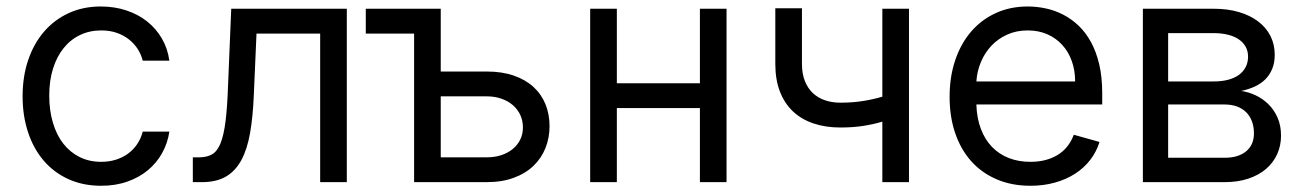

<svg xmlns="http://www.w3.org/2000/svg" viewBox="-20 -573 4100 604"><path d="M298.3 11.4Q240.8 11.4 195 -9.6Q149.1 -30.5 117.2 -68Q85.2 -105.5 68.2 -157.1Q51.1 -208.8 51.1 -269.9Q51.1 -332.4 68.7 -384.2Q86.3 -436.1 118.6 -473.5Q150.9 -511 196.2 -531.8Q241.5 -552.6 296.9 -552.6Q340.2 -552.6 377.3 -540.3Q414.4 -528.1 442.6 -505.7Q470.9 -483.3 489.2 -451.9Q507.5 -420.5 512.8 -382.1H429Q424.4 -400.9 413.7 -418Q403.1 -435 386.5 -448.3Q370 -461.6 348 -469.5Q326 -477.3 298.3 -477.3Q261.7 -477.3 231.5 -462.7Q201.3 -448.2 179.9 -421.3Q158.4 -394.5 146.7 -356.9Q134.9 -319.2 134.9 -272.7Q134.9 -225.5 146.5 -186.8Q158 -148.1 179.3 -120.9Q200.6 -93.8 230.8 -78.8Q261 -63.9 298.3 -63.9Q322.8 -63.9 344.1 -70.5Q365.4 -77.1 382.3 -89.3Q399.1 -101.6 411.2 -119.1Q423.3 -136.7 429 -159.1H512.8Q507.5 -122.9 490.2 -91.8Q473 -60.7 445.5 -37.8Q418 -14.9 380.9 -1.8Q343.8 11.4 298.3 11.4Z M586.6 -78.1H606.5Q631 -78.1 647.4 -87.7Q663.7 -97.3 673.8 -122.3Q683.9 -147.4 689.5 -191.4Q695 -235.4 697.4 -304L707.4 -545.5H1071V0H987.2V-467.3H786.9L778.4 -272.7Q775.6 -205.6 766.7 -154.7Q757.8 -103.7 739.2 -69.2Q720.5 -34.8 690.5 -17.4Q660.5 0 615.1 0H586.6Z M1511.4 -348Q1559.3 -348 1596.2 -335.2Q1633.2 -322.4 1658.2 -299.5Q1683.2 -276.6 1696 -245Q1708.8 -213.4 1708.8 -176.1Q1708.8 -139.6 1696 -107.4Q1683.2 -75.3 1658.2 -51.3Q1633.2 -27.3 1596.2 -13.7Q1559.3 0 1511.4 0H1282.7V-467.3H1130.7V-545.5H1366.5V-348ZM1366.5 -78.1H1511.4Q1536.2 -78.1 1557.2 -85Q1578.1 -92 1593.2 -104.4Q1608.3 -116.8 1616.7 -134.1Q1625 -151.3 1625 -171.9Q1625 -193.5 1616.7 -211.5Q1608.3 -229.4 1593.2 -242.4Q1578.1 -255.3 1557.2 -262.6Q1536.2 -269.9 1511.4 -269.9H1366.5Z M1920.5 -311.1H2181.8V-545.5H2265.6V0H2181.8V-233H1920.5V0H1836.6V-545.5H1920.5Z M2839.5 0H2755.7V-190.3Q2725.9 -181.5 2694.1 -176.7Q2662.3 -171.9 2623.6 -171.9Q2577.4 -171.9 2539.6 -184.5Q2501.8 -197.1 2475 -222.1Q2448.2 -247.2 2433.6 -284.6Q2419 -322.1 2419 -372.2V-546.9H2502.8V-372.2Q2502.8 -340.9 2512.1 -317.8Q2521.3 -294.7 2537.6 -279.7Q2554 -264.6 2576 -257.3Q2598 -250 2623.6 -250Q2661.2 -250 2693.2 -255Q2725.1 -259.9 2755.7 -268.8V-545.5H2839.5Z M3221.6 11.4Q3162.6 11.4 3115.4 -8.9Q3068.2 -29.1 3035.3 -65.9Q3002.5 -102.6 2984.9 -154.1Q2967.3 -205.6 2967.3 -268.5Q2967.3 -331.3 2984.9 -383.5Q3002.5 -435.7 3034.8 -473.4Q3067.1 -511 3112.4 -531.8Q3157.7 -552.6 3213.1 -552.6Q3241.5 -552.6 3269.9 -546.5Q3298.3 -540.5 3324.4 -527Q3350.5 -513.5 3372.9 -492.4Q3395.2 -471.2 3411.9 -440.9Q3428.6 -410.5 3438 -370.6Q3447.4 -330.6 3447.4 -279.8V-244.3H3051.5Q3052.9 -200.6 3065.9 -166.9Q3078.8 -133.2 3101.2 -110.3Q3123.6 -87.4 3154.1 -75.6Q3184.7 -63.9 3221.6 -63.9Q3271 -63.9 3306.5 -85.2Q3342 -106.5 3358 -149.1L3438.9 -126.4Q3429.3 -95.5 3409.8 -70.1Q3390.3 -44.7 3362.2 -26.6Q3334.2 -8.5 3298.7 1.4Q3263.1 11.4 3221.6 11.4ZM3362.2 -316.8Q3362.2 -351.6 3351.7 -380.9Q3341.3 -410.2 3321.7 -431.6Q3302.2 -453.1 3274.7 -465.2Q3247.2 -477.3 3213.1 -477.3Q3177.2 -477.3 3148.3 -464.1Q3119.3 -451 3098.5 -428.8Q3077.8 -406.6 3065.7 -377.7Q3053.6 -348.7 3051.5 -316.8Z M3575.3 -545.5H3798.3Q3842.3 -545.5 3877.7 -535Q3913 -524.5 3938 -505.5Q3963.1 -486.5 3976.6 -459.9Q3990.1 -433.2 3990.1 -400.6Q3990.1 -375.7 3982.2 -356.5Q3974.4 -337.4 3960.6 -323.5Q3946.7 -309.7 3927.4 -300.8Q3908 -291.9 3884.9 -286.9Q3907.3 -283.7 3929.7 -273.3Q3952.1 -262.8 3970 -245.4Q3987.9 -228 3998.9 -203.1Q4009.9 -178.3 4009.9 -146.3Q4009.9 -115.1 3997.9 -88.2Q3985.8 -61.4 3962.9 -41.7Q3940 -22 3907 -11Q3873.9 0 3832.4 0H3575.3ZM3832.4 -76.7Q3875.7 -76.7 3900.2 -97.1Q3924.7 -117.5 3924.7 -153.4Q3924.7 -174.7 3918.3 -191.6Q3911.9 -208.5 3900 -220.2Q3888.1 -231.9 3871.1 -238.1Q3854 -244.3 3832.4 -244.3H3654.8V-76.7ZM3798.3 -316.8Q3823.5 -316.8 3843.6 -322.1Q3863.6 -327.4 3877.5 -337.5Q3891.3 -347.7 3898.8 -362.2Q3906.2 -376.8 3906.2 -394.9Q3906.2 -411.9 3898.8 -425.6Q3891.3 -439.3 3877.5 -448.9Q3863.6 -458.5 3843.6 -463.6Q3823.5 -468.8 3798.3 -468.8H3654.8V-316.8Z"/></svg>

Font: Fast_Sans-Dotted
Style: Regular
Weight: 400
Version: Version 3.018